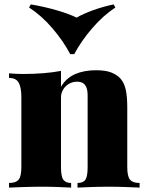

<svg xmlns="http://www.w3.org/2000/svg" viewBox="-20 -852 665 872"><path d="M416 -533Q462 -533 488.5 -521.5Q515 -510 529 -493Q544 -475 551 -445Q558 -415 558 -364V-93Q558 -51 570.5 -36Q583 -21 614 -21V0Q594 -1 553.5 -2.5Q513 -4 474 -4Q432 -4 392 -2.5Q352 -1 332 0V-21Q358 -21 368 -36Q378 -51 378 -93V-418Q378 -439 373 -453Q368 -467 357.5 -474Q347 -481 329 -481Q311 -481 294.5 -472Q278 -463 267.5 -446.5Q257 -430 257 -409V-93Q257 -51 267.5 -36Q278 -21 303 -21V0Q284 -1 247 -2.5Q210 -4 171 -4Q129 -4 86 -2.5Q43 -1 21 0V-21Q52 -21 64.5 -36Q77 -51 77 -93V-410Q77 -455 65 -476.5Q53 -498 21 -498V-519Q53 -516 83 -516Q133 -516 176.5 -519.5Q220 -523 257 -530V-458Q281 -498 321.5 -515.5Q362 -533 416 -533ZM496 -832 504 -818Q448 -781 398.5 -723.5Q349 -666 317 -606H299Q268 -665 218.5 -723Q169 -781 112 -818L120 -832Q180 -822 237 -805.5Q294 -789 328 -772Q357 -789 402.5 -805.5Q448 -822 496 -832Z"/></svg>

Font: Playfair Display Black
Style: Regular
Weight: 900
Designer: Claus Eggers Sørensen
Foundry: Claus Eggers Sørensen
Version: Version 1.203